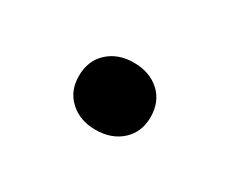

<svg xmlns="http://www.w3.org/2000/svg" viewBox="-39 -195 346 290"><g transform="rotate(30 134.5 -49.5)"><path d="M134 9Q107 9 89.5 -7Q72 -23 72 -49Q72 -76 89.5 -92Q107 -108 134 -108Q162 -108 179.5 -92Q197 -76 197 -49Q197 -23 179.5 -7Q162 9 134 9Z"/></g></svg>

Font: Roboto Serif ExtraLight
Style: Regular
Weight: 250
Version: Version 1.007